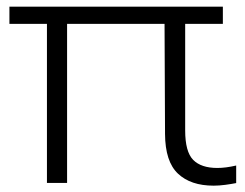

<svg xmlns="http://www.w3.org/2000/svg" viewBox="-20 -562 755 591"><path d="M124.5 1V-488.5H9V-541.5H666V-488.5H550V-160.5Q550 -95 574.5 -70Q599 -45 649 -45Q674.5 -45 707 -52.5V1.5Q692 4.5 673.2 7Q654.5 9.5 637.5 9.5Q567 9.5 527.8 -27.5Q488.5 -64.5 488 -149.5L486.5 -488.5H186.5V1Z"/></svg>

Font: Encode Sans Exp Lt
Style: Regular
Weight: 300
Width: 7
Designer: Multiple Designers
Foundry: Impallari Type
Version: Version 3.002; ttfautohint (v1.8.3) -l 8 -r 50 -G 200 -x 14 